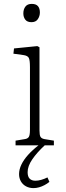

<svg xmlns="http://www.w3.org/2000/svg" viewBox="-20 -747 337 987"><path d="M152 220Q131 220 114 211Q97 202 87.5 185.5Q78 169 78 148Q78 124 90 99Q102 74 124.5 49Q147 24 178 0H60V-24L108 -32Q122 -34 128 -43Q134 -52 134 -80V-402Q134 -438 128 -449.5Q122 -461 100 -464L49 -471L52 -498L172 -510L183 -504V-76Q183 -53 188 -44Q193 -35 208 -32L257 -24V0H210Q170 37 146 72Q122 107 122 138Q122 161 132.5 171.5Q143 182 162 182Q176 182 192 177.5Q208 173 224 165L234 188Q223 197 209 204.5Q195 212 180.5 216Q166 220 152 220ZM142 -633Q120 -633 110 -646Q100 -659 100 -678Q100 -699 110.5 -713Q121 -727 143 -727Q165 -727 175 -715.5Q185 -704 185 -683Q185 -664 174.5 -648.5Q164 -633 142 -633Z"/></svg>

Font: Literata 18pt ExtraLight
Style: Regular
Weight: 250
Designer: Latin by Veronika Burian and Jose Scaglione. Greek by Irene Vlachou. Cyrillic by Vera Evstafieva.
Foundry: TypeTogether
Version: Version 3.103;gftools[0.9.29]